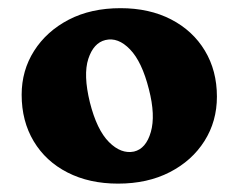

<svg xmlns="http://www.w3.org/2000/svg" viewBox="-20 -734 584 470"><path d="M275 -714Q345.5 -714 398.8 -686.5Q452 -659 481.5 -610Q511 -561 511 -497.5Q511 -437 480.5 -388.8Q450 -340.5 395.5 -312.5Q341 -284.5 269 -284.5Q198.5 -284.5 145.2 -311.8Q92 -339 62.5 -388.2Q33 -437.5 33 -502Q33 -561.5 63.5 -609.5Q94 -657.5 148.2 -685.8Q202.5 -714 275 -714ZM308 -363Q337.5 -370 349.2 -410.8Q361 -451.5 344.5 -515.5Q327.5 -583 298.2 -613.2Q269 -643.5 238 -636Q209 -629 196.2 -590Q183.5 -551 200 -483.5Q217 -416 246.8 -386.2Q276.5 -356.5 308 -363Z"/></svg>

Font: Fraunces 9pt SuperSoft
Style: Bold
Weight: 700
Version: Version 1.000;[b76b70a41]